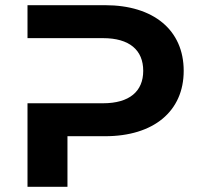

<svg xmlns="http://www.w3.org/2000/svg" viewBox="-20 -720 770 740"><path d="M86 -573H377C479 -573 532 -527 532 -447C532 -368 479 -322 377 -322H86V0H240V-195H385C572 -195 688 -291 688 -447C688 -604 572 -700 385 -700H86Z"/></svg>

Font: Montserrat-Alt1
Style: Bold
Weight: 700
Designer: Differentunic
Foundry: Differentunic
Version: Version 7.222